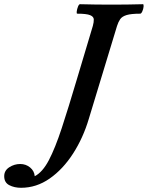

<svg xmlns="http://www.w3.org/2000/svg" viewBox="-231 -688 702 912"><path d="M-131 204Q-163 204 -187 191.5Q-211 179 -211 149Q-211 122 -187 106.5Q-163 91 -135 91Q-108 91 -88 107.5Q-68 124 -66 149Q-29 130 1 73Q31 16 62.5 -80Q94 -176 134 -311L210 -565Q215 -583 214.5 -596Q214 -609 197 -616Q180 -623 136 -623Q132 -623 133.5 -634Q135 -645 139.5 -656.5Q144 -668 149 -668Q186 -667 223.5 -666.5Q261 -666 299 -666Q336 -666 373.5 -666.5Q411 -667 448 -668Q452 -668 451 -656.5Q450 -645 445 -634Q440 -623 435 -623Q392 -623 370.5 -616.5Q349 -610 340 -597Q331 -584 325 -565L191 -124Q164 -33 116 41.5Q68 116 5 160Q-58 204 -131 204Z"/></svg>

Font: Junicode SmExp
Style: Bold Italic
Weight: 700
Width: 6
Italic angle: -11°
Designer: Peter S. Baker
Version: Version 2.205; ttfautohint (v1.8.4)